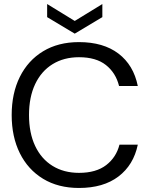

<svg xmlns="http://www.w3.org/2000/svg" viewBox="-20 -921 742 953"><path d="M372 12Q269 12 194 -33.5Q119 -79 78.5 -160.5Q38 -242 38 -350Q38 -458 78.5 -539.5Q119 -621 194 -666.5Q269 -712 372 -712Q493 -712 568 -655Q643 -598 664 -494H571Q555 -559 506 -598Q457 -637 372 -637Q297 -637 241 -602.5Q185 -568 154.5 -503.5Q124 -439 124 -350Q124 -261 154.5 -196.5Q185 -132 241 -97.5Q297 -63 372 -63Q457 -63 507 -101.5Q557 -140 573 -203H664Q643 -102 568 -45Q493 12 372 12ZM351 -754 214 -836V-901L351 -817L488 -901V-836Z"/></svg>

Font: DM Sans 36pt
Style: Regular
Weight: 400
Designer: Colophon Foundry, Jonny Pinhorn
Foundry: Colophon Foundry
Version: Version 4.004;gftools[0.9.30]